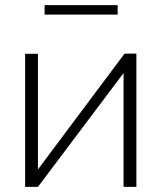

<svg xmlns="http://www.w3.org/2000/svg" viewBox="-20 -729 629 749"><path d="M78 0V-519H128V-68L466 -520H512V0H462V-444L128 0ZM154 -672V-709H439V-672Z"/></svg>

Font: Raleway Light
Style: Regular
Weight: 300
Designer: Matt McInerney, Pablo Impallari, Rodrigo Fuenzalida
Foundry: Matt McInerney, Pablo Impallari, Rodrigo Fuenzalida
Version: Version 4.026